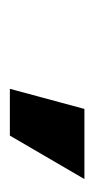

<svg xmlns="http://www.w3.org/2000/svg" viewBox="82 -880 196 401"><g transform="rotate(90 180.5 -680.0)"><path d="M166 -602.1 208 -757.8H354.5L263.7 -602.1Z"/></g></svg>

Font: Inter 20pt ExtraBold
Style: Italic
Weight: 800
Italic angle: -9.3988°
Version: Version 4.001;git-66647c0bb